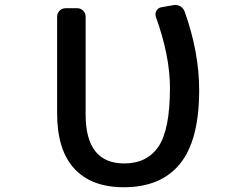

<svg xmlns="http://www.w3.org/2000/svg" viewBox="-20 -788 1040 796"><path d="M493.2 -11.7Q359.4 -11.7 288.1 -88.9Q216.8 -166 216.8 -318.4V-718.8Q216.8 -733.4 227.1 -743.7Q237.3 -753.9 252 -753.9H300.8Q314.5 -753.9 324.7 -743.7Q335 -733.4 335 -718.8V-313.5Q335 -110.4 495.1 -110.4Q589.8 -110.4 637.2 -180.7Q684.6 -251 684.6 -423.8Q684.6 -556.6 626 -718.8Q622.1 -731.4 628.4 -743.2Q634.8 -754.9 648.4 -757.8L698.2 -766.6Q702.1 -767.6 706.1 -767.6Q716.8 -767.6 726.6 -762.7Q739.3 -754.9 745.1 -741.2Q805.7 -572.3 805.7 -414.1Q805.7 -207 726.6 -109.4Q647.5 -11.7 493.2 -11.7Z"/></svg>

Font: Gen Jyuu Gothic L Monospace Medium
Style: Regular
Weight: 500
Designer: [Source Han Sans]
Ryoko NISHIZUKA  (kana & ideographs); Paul D. Hunt (Latin, Greek & Cyrillic); Wenlong ZHANG  (bopomofo
Version: Version 1.002.20150607